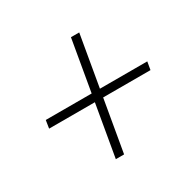

<svg xmlns="http://www.w3.org/2000/svg" viewBox="-120 -718 786 776"><g transform="rotate(-30 273.0 -330.0)"><path d="M518.1 -350.1 511.7 -313H38.6L44.4 -350.1ZM338.4 -588.9 249 -71.3H210.4L299.8 -588.9Z"/></g></svg>

Font: Roboto ExtraLight
Style: Italic
Weight: 250
Designer: Christian Robertson
Foundry: Google
Version: Version 3.009; 2024